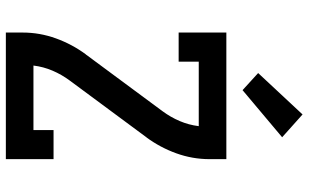

<svg xmlns="http://www.w3.org/2000/svg" viewBox="-214 -814 1029 640"><g transform="rotate(90 300.0 -494.5)"><path d="M89 0V-56Q89 -113 108.5 -167Q128 -221 162 -267H163Q163 -268 163 -268Q163 -268 163 -268L351 -522Q371 -549 384 -579.5Q397 -610 401 -643H186V-576H89V-735H511V-679Q511 -622 491.5 -568Q472 -514 438 -468H437Q437 -467 437 -467Q437 -467 437 -467L249 -213Q229 -186 216 -155.5Q203 -125 199 -92H414V-159H511V0ZM281 -789 224 -841 362 -989 438 -921Z"/></g></svg>

Font: Iosevka Curly Slab SmBdEx
Style: Regular
Weight: 600
Width: 7
Monospace: yes
Designer: Belleve Invis
Foundry: Belleve Invis
Version: Version 11.1.0; ttfautohint (v1.8.3)